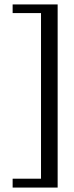

<svg xmlns="http://www.w3.org/2000/svg" viewBox="-20 -722 334 866"><path d="M37 84H165V-663H37V-702H240V124H37Z"/></svg>

Font: TavirajRegular
Style: Regular
Weight: 400
Designer: Katatrad Team
Foundry: CadsonDemak
Version: Version 1.001